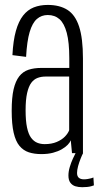

<svg xmlns="http://www.w3.org/2000/svg" viewBox="-20 -622 402 780"><path d="M148 4Q175 4 195.5 -1.5Q216 -7 230.8 -15.5Q245.5 -24 254.8 -33.5Q264 -43 267.5 -52L272.5 0H317V-384Q317 -467 301.2 -514.5Q285.5 -562 253.8 -582Q222 -602 174 -602Q142.5 -602 117.2 -592Q92 -582 73.8 -558.8Q55.5 -535.5 44.5 -496.2Q33.5 -457 30.5 -398L86 -391Q89.5 -455 100.5 -492Q111.5 -529 130 -545Q148.5 -561 174 -561Q202.5 -561 221.8 -544Q241 -527 251.2 -488.5Q261.5 -450 261.5 -385V-346H146.5Q118 -346 95.5 -338.5Q73 -331 58 -311.8Q43 -292.5 35.2 -259Q27.5 -225.5 27.5 -172Q27.5 -117.5 35.5 -82.8Q43.5 -48 59.2 -29.2Q75 -10.5 97.2 -3.2Q119.5 4 148 4ZM161.5 -36.5Q145 -36.5 131 -42.2Q117 -48 106.2 -62.5Q95.5 -77 89.8 -104Q84 -131 84 -174.5Q84 -217 90.2 -244.2Q96.5 -271.5 107.2 -285.8Q118 -300 132.8 -305.5Q147.5 -311 165 -311H261V-93Q256.5 -80.5 243.8 -67.2Q231 -54 210.2 -45.2Q189.5 -36.5 161.5 -36.5ZM314 138.5Q324.5 138.5 334.5 137.5Q344.5 136.5 351.8 134.2Q359 132 361.5 131L359.5 99Q357 100.5 350.5 102.2Q344 104 336.2 105.2Q328.5 106.5 321 106.5Q307.5 106.5 300.2 100.2Q293 94 293 80.5Q293 69 297.2 53.2Q301.5 37.5 307.5 22.5Q313.5 7.5 317.5 0H287Q283 7.5 276 22.8Q269 38 263.5 56.2Q258 74.5 258 91Q258 110 266 120.5Q274 131 286.5 134.8Q299 138.5 314 138.5Z"/></svg>

Font: Anybody Condensed Light
Style: Regular
Weight: 300
Width: 3
Designer: Tyler Finck
Foundry: Etcetera Type Company
Version: Version 1.113;gftools[0.9.25]